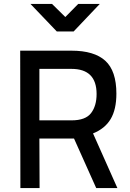

<svg xmlns="http://www.w3.org/2000/svg" viewBox="-20 -950 659 970"><path d="M354 -250H179L180 0H83L82 -694H341Q456 -694 512 -643Q568 -592 568 -477Q568 -397 539 -348.5Q510 -300 450 -276L573 0H466ZM468 -475Q468 -602 341 -602H179V-342H342Q412 -342 440 -378.5Q468 -415 468 -475ZM352 -791H267L134 -930H243L310 -864L375 -930H484Z"/></svg>

Font: Panefresco 600wt
Style: Regular
Weight: 600
Designer: Campivisivi
Foundry: Campivisivi & Chank Co
Version: Version 1.001